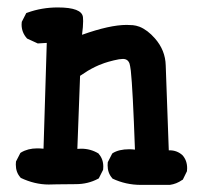

<svg xmlns="http://www.w3.org/2000/svg" viewBox="-20 -488 540 521"><path d="M202.6 -393.6Q277.8 -420.4 323.7 -420.4Q332 -420.4 340.6 -419.7Q349.1 -418.9 358.4 -415.5Q380.4 -406.7 400.4 -383.8Q428.7 -351.6 429.7 -310.5Q430.7 -273.4 438 -80.1Q439.5 -80.1 440.4 -80.1Q460.4 -80.1 475.1 -66.9Q487.8 -52.7 487.8 -31.7Q487.8 -28.3 487.3 -23.4L476.1 -0.5L474.1 0.5Q459 11.2 440.9 13.7H362.3Q321.3 13.7 285.2 -3.4L284.2 -4.9Q272 -18.6 272 -39.6Q272 -43 272.5 -47.9L284.2 -70.8L285.6 -72.3Q302.7 -83 330.6 -83Q337.9 -83 346.2 -82Q340.3 -247.1 335 -295.9Q333 -311 331.5 -315.4Q327.1 -328.1 313.5 -328.1Q304.7 -328.1 288.8 -324.2Q272.9 -320.3 263.2 -316.9Q253.4 -313.5 248.5 -311.3Q243.7 -309.1 238.8 -306.9Q233.9 -304.7 228.8 -301.8Q223.6 -298.8 218.3 -295.9Q208 -289.6 197.3 -282.2L189.9 -84Q194.8 -84.5 200.2 -84.5Q226.1 -84.5 247.6 -71.3L248 -70.3Q260.3 -56.6 260.3 -35.6Q260.3 -32.2 259.8 -27.3L248 -3.9L246.1 -2.9Q218.8 11.7 185.5 11.7Q154.3 11.7 134.3 12.2Q114.3 12.7 112.3 12.7Q74.2 12.7 36.1 -5.4L35.2 -6.8Q22.9 -20.5 22.9 -41.5Q22.9 -44.9 23.4 -49.8L35.2 -72.8L37.1 -74.2Q55.7 -85.4 81.1 -85.4Q88.9 -85.4 98.1 -84.5L106.9 -371.6L82.5 -370.1L53.7 -383.3L52.7 -384.3Q38.6 -400.4 38.6 -421.4Q38.6 -424.3 39.1 -428.7L51.3 -452.6L54.2 -453.6Q93.3 -467.8 136.7 -467.8Q202.1 -467.8 205.1 -441.4Q205.6 -436 205.6 -430.7Q205.6 -416 202.6 -393.6Z"/></svg>

Font: Bakudai
Style: Bold
Weight: 700
Version: Version 1.48